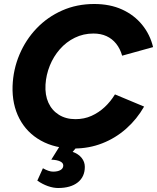

<svg xmlns="http://www.w3.org/2000/svg" viewBox="-20 -732 787 962"><path d="M352 12Q256 12 185 -27.5Q114 -67 77 -138Q40 -209 43 -301Q46 -384 77.5 -458.5Q109 -533 163.5 -590Q218 -647 291.5 -679.5Q365 -712 452 -712Q531 -712 591.5 -684.5Q652 -657 692 -608Q732 -559 747 -496L592 -453Q582 -488 562 -513Q542 -538 513.5 -551Q485 -564 448 -564Q398 -564 355 -543Q312 -522 280 -485.5Q248 -449 229.5 -403Q211 -357 208 -308Q205 -256 222.5 -217.5Q240 -179 275 -157Q310 -135 358 -135Q402 -135 438.5 -151.5Q475 -168 504.5 -195.5Q534 -223 556 -259L702 -198Q666 -135 612.5 -87.5Q559 -40 492.5 -14Q426 12 352 12ZM271 210Q247 210 220 200.5Q193 191 167 173L195 111Q209 119 222 123.5Q235 128 246 128Q269 128 283 120Q297 112 297 97Q297 84 281 76.5Q265 69 237 68L283 -6L371 -3L344 29Q373 39 389 59Q405 79 405 104Q405 154 369.5 182Q334 210 271 210Z"/></svg>

Font: Figtree Light ExtraBold
Style: Italic
Weight: 800
Italic angle: -9.5°
Version: Version 2.001;gftools[0.9.30]